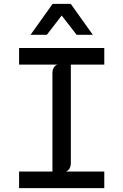

<svg xmlns="http://www.w3.org/2000/svg" viewBox="-20 -976 640 996"><path d="M79 0V-86H252V-596.5Q252 -613.5 259 -625.2Q266 -637 278 -641H79V-727H521V-641H347.5V-130.5Q347.5 -113.5 340.5 -101.8Q333.5 -90 321.5 -86H521V0ZM223 -795.5H138.5L253 -956H347L461.5 -795.5H377.5L300 -895.5Z"/></svg>

Font: SplineSansMono30
Style: Regular
Weight: 400
Designer: Eben Sorkin, Mirko Velimirovic
Foundry: Sorkin Type
Version: Version 1.000